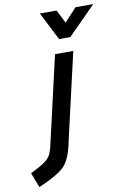

<svg xmlns="http://www.w3.org/2000/svg" viewBox="-234 -805 726 1098"><g transform="rotate(-10 129.0 -255.5)"><path d="M-97 233 -130 147Q-75 120 -48.5 101.5Q-22 83 -11 61Q0 39 8 0L123 -500H229L114 0Q95 101 57 142.5Q19 184 -97 233ZM226 -581H161L78 -744H175L214 -667L285 -744H388Z"/></g></svg>

Font: Storia Sans SemiBold
Style: Italic
Weight: 600
Italic angle: -13°
Designer: Campivisivi
Foundry: Accademia di Belle Arti di Urbino and students of MA course of Visual design
Version: Version 60.001;May 25, 2020;FontCreator 12.0.0.2522 64-bit